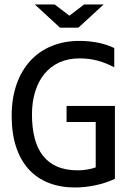

<svg xmlns="http://www.w3.org/2000/svg" viewBox="-20 -830 590 859"><path d="M491.2 -528.8V-615.2C467.4 -626.3 442.6 -634.4 416.7 -639.4C390.9 -644.4 363.6 -647 335 -647C290 -647 248.9 -639.4 211.7 -624.3C174.4 -609.1 142.5 -587.2 116 -558.3C89.4 -529.5 68.8 -494.4 54.2 -452.9C39.6 -411.4 32.2 -364.4 32.2 -312C32.2 -259.3 38.8 -212.9 52 -172.9C65.2 -132.8 84.1 -99.4 108.6 -72.5C133.2 -45.7 163 -25.4 198 -11.7C233 2 272.3 8.8 315.9 8.8C330.2 8.8 345.1 8 360.4 6.3C375.7 4.7 391 2.3 406.5 -1C422 -4.2 437.1 -8.3 451.9 -13.2C466.7 -18.1 480.8 -23.6 494.1 -29.8V-356H277.8V-284.2H408.2V-81.1C403 -79.1 397.1 -77.3 390.4 -75.7C383.7 -74.1 376.8 -72.7 369.6 -71.5C362.5 -70.4 355.3 -69.5 348.1 -68.8C341 -68.2 334.3 -67.9 328.1 -67.9C292 -67.9 261 -73.6 235.1 -85C209.2 -96.4 188 -112.8 171.4 -134.3C154.8 -155.8 142.6 -182 134.8 -212.9C127 -243.8 123 -278.8 123 -317.9C123 -355.3 127.8 -389.5 137.5 -420.4C147.1 -451.3 160.9 -477.8 179 -499.8C197 -521.7 219.2 -538.7 245.6 -550.8C272 -562.8 302.1 -568.8 335.9 -568.8C365.6 -568.8 392.9 -565.3 418 -558.3C443 -551.4 467.4 -541.5 491.2 -528.8ZM135.7 -810.1 248.5 -706.1H330.6L443.8 -810.1H356.4L290.5 -759.8L224.6 -810.1ZM14.6 -638.2Z"/></svg>

Font: CodeNewRoman Nerd Font Mono
Style: Regular
Weight: 400
Monospace: yes
Designer: Sam Radian
Foundry: Code New Roman
Version: Version 2.00 November 29, 2014;Nerd Fonts 3.2.1